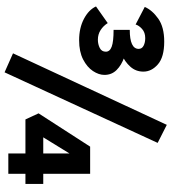

<svg xmlns="http://www.w3.org/2000/svg" viewBox="24 -740 732 819"><g transform="rotate(90 389.5 -330.0)"><path d="M151 -469V-506Q190 -506 223.5 -494.5Q257 -483 278 -462Q299 -441 299 -410Q299 -386 282.5 -361Q266 -336 233 -319Q200 -302 151 -302Q99 -302 60 -322.5Q21 -343 7 -374L78 -424Q90 -405 108 -393.5Q126 -382 149 -382Q168 -382 184 -390Q200 -398 200 -416Q200 -433 178.5 -441Q157 -449 107 -449V-518Q147 -518 167.5 -527.5Q188 -537 188 -556Q188 -570 174.5 -577Q161 -584 142 -584Q118 -584 103 -570.5Q88 -557 84 -543L9 -582Q23 -614 59 -639.5Q95 -665 157 -665Q223 -665 254 -638Q285 -611 285 -576Q285 -544 264 -520.5Q243 -497 212 -483.5Q181 -470 151 -469ZM288 16 207 -20 512 -676 589 -637ZM463 -129 605 -349H721V0H634V-327L673 -324L545 -116L500 -149H764V-73H489Z"/></g></svg>

Font: Ysabeau Office ExtraBold
Style: Regular
Weight: 800
Designer: Christian Thalmann (Catharsis Fonts)
Version: Version 2.001;gftools[0.9.30]; featfreeze: tnum,lnum,ss02